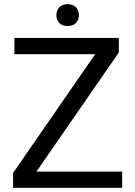

<svg xmlns="http://www.w3.org/2000/svg" viewBox="-20 -891 639 911"><path d="M152.8 -76.7H559.6V0H42V-70.3L431.6 -633.8H48.3V-710.9H543.9V-642.1ZM247.6 -818.8Q247.6 -840.8 261 -856Q274.4 -871.1 300.8 -871.1Q327.1 -871.1 340.8 -856Q354.5 -840.8 354.5 -818.8Q354.5 -796.9 340.8 -782.2Q327.1 -767.6 300.8 -767.6Q274.4 -767.6 261 -782.2Q247.6 -796.9 247.6 -818.8Z"/></svg>

Font: APIMedia Roboto
Style: Regular
Weight: 400
Designer: Google
Version: Version 2.137; 2017